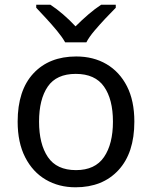

<svg xmlns="http://www.w3.org/2000/svg" viewBox="-20 -786 645 816"><path d="M551 -269Q551 -136 483.5 -63Q416 10 301 10Q230 10 174.5 -22.5Q119 -55 87 -117.5Q55 -180 55 -269Q55 -402 122 -474Q189 -546 304 -546Q377 -546 432.5 -513.5Q488 -481 519.5 -419.5Q551 -358 551 -269ZM146 -269Q146 -174 183.5 -118.5Q221 -63 303 -63Q384 -63 422 -118.5Q460 -174 460 -269Q460 -364 422 -418Q384 -472 302 -472Q220 -472 183 -418Q146 -364 146 -269ZM257 -606Q244 -629 222 -655.5Q200 -682 176 -708Q152 -734 134 -753V-766H194Q220 -749 248 -725Q276 -701 301 -674Q328 -701 356 -725Q384 -749 410 -766H472V-753Q453 -734 428.5 -708Q404 -682 381.5 -655.5Q359 -629 347 -606Z"/></svg>

Font: Go Noto Kurrent-Regular
Style: Regular
Weight: 400
Designer: Monotype Design Team
Foundry: Monotype Imaging Inc.
Version: Version 2.012; ttfautohint (v1.8.4.7-5d5b)